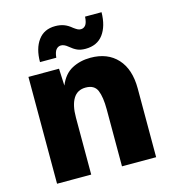

<svg xmlns="http://www.w3.org/2000/svg" viewBox="-111 -842 843 934"><g transform="rotate(-15 310.5 -375.0)"><path d="M61 0V-538H215L219 -452Q241 -506 282.5 -528Q324 -550 376 -550Q462 -550 511 -496.5Q560 -443 560 -346V0H388V-287Q388 -349 374 -382.5Q360 -416 316 -416Q274 -416 253.5 -382.5Q233 -349 233 -287V0ZM365 -598Q341 -598 324 -605.5Q307 -613 287 -630Q269 -645 253 -645Q239 -645 229 -633.5Q219 -622 216 -593H134Q134 -661 164 -702Q194 -743 250 -743Q274 -743 293.5 -736Q313 -729 333 -712Q344 -704 351.5 -700Q359 -696 368 -696Q382 -696 391.5 -707.5Q401 -719 403 -750H486Q485 -680 454.5 -639Q424 -598 365 -598Z"/></g></svg>

Font: Geist ExtBd
Style: Regular
Weight: 400
Designer: Basement.studio, Andrés Briganti, Mateo Zaragoza
Foundry: Basement.studio, Vercel, Andrés Briganti, Guido Ferreyra, Mateo Zaragoza
Version: Version 1.401